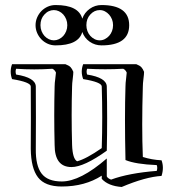

<svg xmlns="http://www.w3.org/2000/svg" viewBox="-20 -706 700 762"><path d="M383.8 -118.2Q387.7 -240.2 383.8 -362.8Q383.8 -379.9 310.1 -392.1Q298.8 -421.9 310.1 -451.2H521Q534.7 -445.8 540.8 -439.5Q546.9 -433.1 551.8 -420.9Q551.8 -412.1 549.3 -393.1Q546.9 -374 546.9 -362.8Q542 -202.1 546.9 -83Q582 -71.8 621.1 -69.8Q631.8 -41 621.1 -7.8Q557.1 -3.9 462.9 36.1Q409.7 32.2 383.8 3.9V-8.8Q316.9 34.2 225.1 34.2Q158.7 34.2 130.9 -2Q103 -38.1 102.1 -115.2Q103 -237.8 102.1 -362.8Q102.1 -379.9 27.8 -392.1Q17.1 -421.9 27.8 -451.2H239.7Q253.9 -445.8 260 -439.5Q266.1 -433.1 271 -420.9Q271 -412.1 268.6 -393.1Q266.1 -374 266.1 -362.8Q262.7 -249 266.1 -130.9Q268.1 -75.2 286.1 -65.9Q321.8 -75.2 383.8 -118.2ZM403.8 -362.8Q406.7 -235.8 403.8 -107.9Q313 -43 263.7 -43Q196.8 -43 196.8 -130.9Q193.8 -249 196.8 -362.8Q196.8 -376 199.5 -394.5Q202.1 -413.1 202.1 -418Q196.8 -429.2 188 -433.1Q115.7 -428.2 43.9 -433.1Q40 -421.9 43.9 -410.2Q121.1 -397.9 122.1 -362.8Q123 -238.8 122.1 -115.2Q121.1 -48.8 145 -17.3Q168.9 14.2 225.1 14.2Q298.8 14.2 403.8 -77.1V-5.9Q407.7 2 420.9 6.8Q490.7 -19 602.1 -27.8Q606 -40 602.1 -50.8Q518.1 -54.2 478 -70.8Q474.1 -245.1 478 -362.8Q478 -376 480.5 -394.5Q482.9 -413.1 482.9 -418Q478 -429.2 468.8 -433.1Q397.9 -429.2 325.7 -433.1Q321.8 -421.9 325.7 -410.2Q402.8 -397.9 403.8 -362.8ZM155.8 -647.9Q140.6 -631.3 140.6 -606Q140.6 -593.3 145 -582.3Q149.4 -571.3 156.7 -563.2Q164.1 -555.2 173.8 -550.5Q183.6 -545.9 193.8 -545.9Q204.1 -545.9 213.9 -550.5Q223.6 -555.2 231 -563.2Q238.3 -571.3 242.7 -582.3Q247.1 -593.3 247.1 -606Q247.1 -618.7 242.7 -629.6Q238.3 -640.6 231 -648.7Q223.6 -656.7 213.9 -661.4Q204.1 -666 193.8 -666Q183.6 -666 173.8 -661.6Q164.1 -657.2 155.8 -647.9ZM337.9 -647.9Q322.8 -631.3 322.8 -606Q322.8 -593.8 326.9 -582.8Q331.1 -571.8 338.4 -563.7Q345.7 -555.7 355.2 -550.8Q364.7 -545.9 376 -545.9Q386.7 -545.9 396.2 -550.8Q405.8 -555.7 413.1 -563.7Q420.4 -571.8 424.6 -582.8Q428.7 -593.8 428.7 -606Q428.7 -618.2 424.6 -628.9Q420.4 -639.6 413.1 -647.9Q405.8 -656.2 396.2 -661.1Q386.7 -666 376 -666Q354 -666 337.9 -647.9ZM382.8 -686Q492.7 -686 492.7 -606Q492.7 -525.9 382.8 -525.9Q356.9 -525.9 335.9 -540.5Q314.9 -555.2 306.6 -579.1Q292 -525.9 200.7 -525.9Q184.1 -525.9 169.7 -532.2Q155.3 -538.6 144.5 -549.6Q133.8 -560.5 127.4 -575.2Q121.1 -589.8 121.1 -606Q121.1 -622.1 127.4 -636.7Q133.8 -651.4 144.5 -662.4Q155.3 -673.3 169.7 -679.7Q184.1 -686 200.7 -686Q292 -686 306.6 -631.8Q314.9 -655.8 335.9 -670.9Q356.9 -686 382.8 -686Z"/></svg>

Font: Jacques Francois Shadow
Style: Regular
Weight: 400
Designer: Alexei Vanyashin, Nikita Kanarev (i@xarsok.ru)
Foundry: Cyreal (www.cyreal.org)
Version: Version 1.003